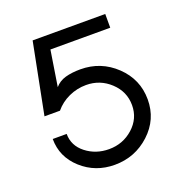

<svg xmlns="http://www.w3.org/2000/svg" viewBox="-125 -799 869 910"><g transform="rotate(-20 310.0 -344.0)"><path d="M66.4 -215.8H136.7Q136.7 -156.2 186 -117.7Q235.4 -79.1 301.8 -79.1Q372.1 -79.1 423.3 -125Q474.6 -170.9 474.6 -238.3Q474.6 -306.6 423.3 -354.5Q372.1 -402.3 301.8 -402.3Q255.9 -402.3 214.4 -383.3Q172.9 -364.3 144.5 -330.1H66.4L136.7 -687.5H502.9V-618.2H201.2L172.9 -438.5Q193.4 -462.9 226.1 -472.2Q258.8 -481.4 301.8 -481.4Q405.3 -481.4 479.5 -410.6Q553.7 -339.8 553.7 -238.3Q553.7 -137.7 479 -68.8Q404.3 0 301.8 0Q205.1 0 135.7 -62.5Q66.4 -125 66.4 -215.8Z"/></g></svg>

Font: Lohit Marathi
Style: Regular
Weight: 400
Version: 2.94.2